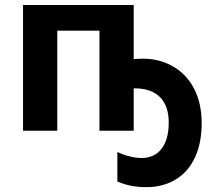

<svg xmlns="http://www.w3.org/2000/svg" viewBox="-20 -527 866 774"><path d="M793 -30.8Q793 50.3 765.6 108.4Q738.3 166.5 687.5 197Q636.7 227.5 569.3 227.5Q504.9 227.5 453.1 204.6V85.4Q473.6 96.2 501 103Q528.3 109.9 550.3 109.9Q602.5 109.9 631.3 72.8Q660.2 35.6 660.2 -32.7Q660.2 -100.1 625 -135.5Q589.8 -170.9 522 -170.9H519V0H380.9V-403.3H210.9V0H72.8V-506.8H519V-289.1L555.7 -290.5Q624 -290.5 678.7 -258.5Q733.4 -226.6 763.2 -168Q793 -109.4 793 -30.8Z"/></svg>

Font: Bpm'online Open Sans
Style: Bold
Weight: 700
Foundry: Ascender Corporation
Version: Version 1.10